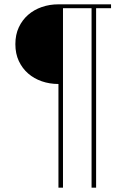

<svg xmlns="http://www.w3.org/2000/svg" viewBox="-20 -718 631 887"><path d="M250 -330Q209 -330 173 -342.5Q137 -355 110 -378.5Q83 -402 67 -436Q51 -470 51 -514Q51 -558 67 -592Q83 -626 110 -649.5Q137 -673 173 -685.5Q209 -698 250 -698H493V-680H424V149H403V-680H271V149H250V-330Z"/></svg>

Font: IBM Plex Sans KR Thin
Style: Regular
Weight: 100
Designer: Mike Abbink; Paul van der Laan; Pieter van Rosmalen; Wujin Sim; Chorong Kim; Dohee Lee;
Foundry: Sandoll Inc.
Version: Version 1.001